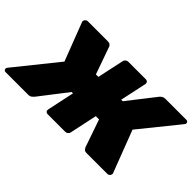

<svg xmlns="http://www.w3.org/2000/svg" viewBox="-116 -1064 1428 1428"><g transform="rotate(45 598.0 -350.0)"><path d="M1199 -700Q1208 -700 1213.5 -693.5Q1219 -687 1217 -678Q1215 -671 1211 -667L967 -365L1094 -33Q1096 -28 1094 -22Q1093 -13 1085 -6.5Q1077 0 1068 0H850Q830 0 822.5 -9.5Q815 -19 813 -23L737 -243H703L657 -27Q655 -15 645.5 -7.5Q636 0 625 0H439Q428 0 421.5 -7.5Q415 -15 417 -27L463 -243H449L279 -23Q275 -19 264.5 -9.5Q254 0 234 0H-4Q-13 0 -18 -6.5Q-23 -13 -22 -22Q-21 -24 -19.5 -27.5Q-18 -31 -16 -33L251 -365L135 -667Q133 -672 135 -678Q137 -687 144.5 -693.5Q152 -700 161 -700H372Q389 -700 397 -693Q405 -686 408 -678L484 -463H510L555 -673Q557 -684 566.5 -692Q576 -700 587 -700H773Q784 -700 790.5 -692Q797 -684 795 -673L750 -463H766L934 -678Q940 -686 951 -693Q962 -700 978 -700Z"/></g></svg>

Font: Rubik Black
Style: Italic
Weight: 900
Italic angle: -12°
Designer: Hubert and Fischer
Foundry: Hubert and Fischer
Version: Version 2.300;gftools[0.9.30]